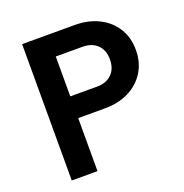

<svg xmlns="http://www.w3.org/2000/svg" viewBox="-128 -830 908 946"><g transform="rotate(-20 325.5 -357.5)"><path d="M224 0H89V-715H364Q436 -715 490.5 -687.5Q545 -660 575.5 -611Q606 -562 606 -497Q606 -432 575.5 -382.5Q545 -333 490.5 -305.5Q436 -278 364 -278H224ZM364 -601H224V-392H364Q413 -392 441.5 -420Q470 -448 470 -497Q470 -545 441.5 -573Q413 -601 364 -601Z"/></g></svg>

Font: Wix Madefor Text
Style: Bold
Weight: 700
Designer: Dalton Maag Ltd
Foundry: Dalton Maag Ltd
Version: Version 3.100